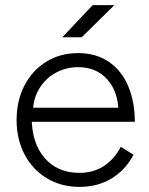

<svg xmlns="http://www.w3.org/2000/svg" viewBox="-20 -720 583 752"><path d="M45 -250Q45 -326 76 -385.5Q107 -445 161.5 -478.5Q216 -512 286 -512Q356 -512 406 -478Q456 -444 482 -383Q508 -322 508 -243H81L104 -262Q104 -160 154.5 -101.5Q205 -43 291 -43Q347 -43 388 -70.5Q429 -98 453 -145L503 -114Q473 -56 418.5 -22Q364 12 291 12Q220 12 164 -21.5Q108 -55 76.5 -114.5Q45 -174 45 -250ZM84 -298H469L444 -279Q444 -359 401 -408Q358 -457 286 -457Q238 -457 197.5 -434.5Q157 -412 133 -371.5Q109 -331 109 -280ZM343 -700H428L300 -574H224Z"/></svg>

Font: Oak Sans Light
Style: Regular
Weight: 400
Designer: Erik Kennedy, Walven
Foundry: Erik Kennedy, Walven
Version: Version 1.100;Glyphs 3.1.2 (3151)